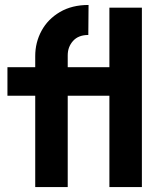

<svg xmlns="http://www.w3.org/2000/svg" viewBox="-20 -754 650 774"><path d="M122 0V-528Q122 -583 147.5 -630Q173 -677 221.5 -705.5Q270 -734 337 -734L336 -613Q296 -613 274.5 -589Q253 -565 253 -531V0ZM10 -368V-483H477V-368ZM421 0V-723H552V0Z"/></svg>

Font: Outfit SemiBold
Style: Regular
Weight: 600
Designer: Rodrigo Fuenzalida
Foundry: fragTYPE
Version: Version 1.100;gftools[0.9.27]